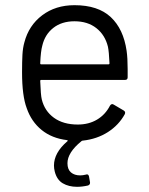

<svg xmlns="http://www.w3.org/2000/svg" viewBox="-20 -534 573 740"><path d="M472 -268V-236Q472 -226 462 -226H139Q135 -226 135 -222Q137 -167 141 -151Q152 -106 188 -80Q224 -54 280 -54Q322 -54 354 -73Q386 -92 404 -127Q410 -136 418 -131L457 -108Q465 -103 461 -94Q438 -52 396 -25Q354 2 299 8Q296 8 294 10Q240 54 240 95Q240 119 253.5 130.5Q267 142 289 142Q299 142 311 139L315 138Q321 138 323 146L327 169V171Q327 178 319 181Q297 186 277 186Q245 186 222 172.5Q199 159 191 127Q188 115 188 104Q188 55 239 11Q244 8 238 6Q180 -1 140.5 -33Q101 -65 83 -117Q65 -165 65 -255Q65 -297 66.5 -323.5Q68 -350 74 -371Q91 -436 142.5 -475Q194 -514 267 -514Q358 -514 407 -468Q456 -422 468 -338Q472 -310 472 -268ZM143 -358Q137 -337 135 -290Q135 -286 139 -286H398Q402 -286 402 -290Q400 -335 396 -354Q385 -399 351.5 -425.5Q318 -452 267 -452Q218 -452 185.5 -426.5Q153 -401 143 -358Z"/></svg>

Font: Barlow
Style: Regular
Weight: 400
Designer: Jeremy Tribby
Foundry: Tribby Type
Version: Version 1.408;December 10, 2018;FontCreator 11.5.0.2430 64-b